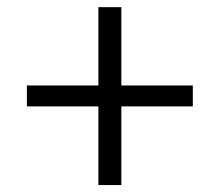

<svg xmlns="http://www.w3.org/2000/svg" viewBox="-20 -620 626 547"><path d="M260.3 -92.8V-316.9H56.6V-376.5H260.3V-599.6H325.7V-376.5H529.3V-316.9H325.7V-92.8Z"/></svg>

Font: CaskaydiaCove NFP Light
Style: Regular
Weight: 300
Designer: Aaron Bell
Foundry: Saja Typeworks
Version: Version 2111.001; VTT 6.35;Nerd Fonts 3.1.1